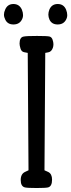

<svg xmlns="http://www.w3.org/2000/svg" viewBox="-59 -943 357 963"><path d="M66.4 -2.9Q44.9 -7.8 44.9 -40Q44.9 -71.3 67.4 -81.1Q72.3 -84 84 -88.9Q82 -285.2 80.1 -677.7Q75.2 -678.7 62 -681.2Q48.8 -683.6 43.9 -699.2Q39.1 -714.8 39.1 -724.6Q39.1 -756.8 60.5 -759.8Q74.2 -762.7 126.5 -762.7Q178.7 -762.7 189.5 -759.8Q200.2 -756.8 204.6 -744.1Q209 -731.4 209 -721.2Q209 -710.9 206.1 -703.1Q199.2 -683.6 183.6 -680.7Q178.7 -679.7 168 -677.7Q166 -479.5 164.1 -88.9Q169.9 -85.9 183.6 -80.1Q202.1 -70.3 202.1 -42Q202.1 -7.8 181.6 -2.9Q169.9 0 124.5 0Q79.1 0 66.4 -2.9ZM49.8 -842.8Q37.1 -820.3 8.3 -820.3Q-20.5 -820.3 -32.2 -843.8Q-39.1 -857.4 -39.1 -869.1V-870.1Q-39.1 -881.8 -33.2 -894.5Q-21.5 -922.9 8.3 -922.9Q38.1 -922.9 50.8 -894.5Q56.6 -879.9 56.6 -867.2Q56.6 -854.5 49.8 -842.8ZM271.5 -842.8Q258.8 -820.3 230 -820.3Q201.2 -820.3 189.5 -843.8Q183.6 -857.4 183.6 -869.1V-870.1Q183.6 -881.8 188.5 -894.5Q200.2 -922.9 230.5 -922.9Q260.7 -922.9 272.5 -894.5Q278.3 -879.9 278.3 -867.2Q278.3 -854.5 271.5 -842.8Z"/></svg>

Font: Semi-Sweet
Style: Book
Weight: 400
Designer: Walter E Stewart
Version: 0.5